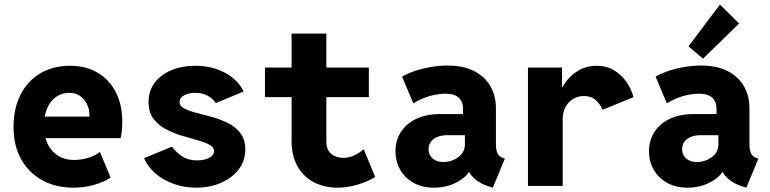

<svg xmlns="http://www.w3.org/2000/svg" viewBox="-20 -825 3415 852"><path d="M307.1 7.8Q226.6 7.8 166.5 -25.6Q106.4 -59.1 73.2 -119.6Q40 -180.2 40 -261.2Q40 -343.3 71 -404.5Q102.1 -465.8 158.7 -499.5Q215.3 -533.2 291 -533.2Q361.3 -533.2 413.3 -502.4Q465.3 -471.7 493.9 -416.3Q522.5 -360.8 522.5 -286.6Q522.5 -267.1 520.8 -246.3Q519 -225.6 515.1 -211.9H162.6V-307.6H377.4Q377.4 -339.4 366 -363Q354.5 -386.7 334.2 -399.9Q314 -413.1 287.1 -413.1Q253.4 -413.1 228 -394.5Q202.6 -376 188.7 -343.3Q174.8 -310.5 174.8 -266.1Q174.8 -220.2 191.4 -186.3Q208 -152.3 237.8 -133.8Q267.6 -115.2 307.6 -115.2Q341.8 -115.2 373.3 -125.2Q404.8 -135.3 423.3 -150.9L470.7 -37.1Q441.9 -17.1 397 -4.6Q352.1 7.8 307.1 7.8Z M850.6 7.8Q798.8 7.8 752.7 -8.3Q706.5 -24.4 671.6 -53.7Q636.7 -83 619.1 -123L743.2 -174.3Q757.3 -153.3 785.2 -133.3Q813 -113.3 856 -113.3Q875.5 -113.3 892.3 -118.2Q909.2 -123 919.4 -132.3Q929.7 -141.6 929.7 -154.8Q929.7 -172.4 908.7 -183.3Q887.7 -194.3 854.7 -203.4Q821.8 -212.4 784.4 -223.6Q747.1 -234.9 714.1 -252.7Q681.2 -270.5 660.2 -299.3Q639.2 -328.1 639.2 -372.6Q639.2 -421.9 666.3 -457.8Q693.4 -493.7 740.5 -513.4Q787.6 -533.2 848.1 -533.2Q918.9 -533.2 977.3 -502.7Q1035.6 -472.2 1061 -418.9L938 -367.7Q924.8 -386.7 902.1 -399.9Q879.4 -413.1 846.2 -413.1Q817.9 -413.1 797.4 -402.3Q776.9 -391.6 776.9 -372.1Q776.9 -354 797.9 -343.3Q818.8 -332.5 852.1 -324.2Q885.3 -315.9 922.6 -305.4Q960 -294.9 993.2 -278.1Q1026.4 -261.2 1047.4 -233.4Q1068.4 -205.6 1068.4 -161.6Q1068.4 -110.8 1038.6 -72.5Q1008.8 -34.2 959.5 -13.2Q910.2 7.8 850.6 7.8Z M1478.5 7.8Q1418.9 7.8 1372.8 -16.4Q1326.7 -40.5 1300.3 -86.9Q1273.9 -133.3 1273.9 -199.7V-675.8H1428.2V-197.3Q1428.2 -160.6 1449.7 -142.6Q1471.2 -124.5 1503.9 -124.5Q1528.3 -124.5 1552.2 -135.5Q1576.2 -146.5 1593.8 -163.1L1645 -39.6Q1611.8 -19 1566.7 -5.6Q1521.5 7.8 1478.5 7.8ZM1155.8 -394V-525.4H1616.7V-394Z M1905.3 7.8Q1853.5 7.8 1814.9 -13.9Q1776.4 -35.6 1755.6 -72.3Q1734.9 -108.9 1734.9 -154.3Q1734.9 -201.2 1758.5 -238.5Q1782.2 -275.9 1826.7 -297.4Q1871.1 -318.8 1933.6 -318.8H2059.6V-225.1H1963.9Q1941.4 -225.1 1922.9 -218.3Q1904.3 -211.4 1893.1 -197.5Q1881.8 -183.6 1881.8 -163.1Q1881.8 -146.5 1889.9 -133.5Q1897.9 -120.6 1912.8 -113.3Q1927.7 -106 1948.2 -106Q1971.2 -106 1992.9 -115.5Q2014.6 -125 2028.8 -142.3Q2043 -159.7 2043 -184.1V-248.5L2034.7 -270V-342.3Q2034.7 -357.4 2030.3 -369.4Q2025.9 -381.3 2016.8 -390.4Q2007.8 -399.4 1992.9 -404.3Q1978 -409.2 1957 -409.2Q1932.6 -409.2 1906.5 -403.8Q1880.4 -398.4 1856.7 -388.4Q1833 -378.4 1814 -366.2L1764.2 -484.9Q1789.6 -500 1823.5 -511Q1857.4 -522 1894.5 -528.1Q1931.6 -534.2 1966.3 -534.2Q2035.2 -534.2 2083 -510Q2130.9 -485.8 2155.8 -442.9Q2180.7 -399.9 2180.7 -344.2V-184.6Q2180.7 -159.2 2187.5 -144.8Q2194.3 -130.4 2209 -125L2220.2 -121.1L2167 7.8L2147.9 2Q2108.4 -10.7 2083.3 -34.4Q2058.1 -58.1 2052.2 -85.9L2089.4 -61H2021.5L2066.4 -72.3Q2052.2 -40.5 2007.3 -16.4Q1962.4 7.8 1905.3 7.8Z M2322.8 0V-525.4H2474.1V-438.5H2492.7L2452.6 -383.3Q2465.3 -427.2 2490.2 -460.9Q2515.1 -494.6 2550 -513.9Q2585 -533.2 2628.4 -533.2Q2670.4 -533.2 2703.4 -513.9Q2736.3 -494.6 2758.8 -463.1Q2781.2 -431.6 2791 -394L2654.3 -337.9Q2643.1 -363.8 2623 -381.3Q2603 -398.9 2570.3 -398.9Q2545.4 -398.9 2524.2 -386.5Q2502.9 -374 2490 -351.3Q2477.1 -328.6 2477.1 -297.9V0Z M3030.3 7.8Q2978.5 7.8 2939.9 -13.9Q2901.4 -35.6 2880.6 -72.3Q2859.9 -108.9 2859.9 -154.3Q2859.9 -201.2 2883.5 -238.5Q2907.2 -275.9 2951.7 -297.4Q2996.1 -318.8 3058.6 -318.8H3184.6V-225.1H3088.9Q3066.4 -225.1 3047.9 -218.3Q3029.3 -211.4 3018.1 -197.5Q3006.8 -183.6 3006.8 -163.1Q3006.8 -146.5 3014.9 -133.5Q3022.9 -120.6 3037.8 -113.3Q3052.7 -106 3073.2 -106Q3096.2 -106 3117.9 -115.5Q3139.6 -125 3153.8 -142.3Q3168 -159.7 3168 -184.1V-248.5L3159.7 -270V-342.3Q3159.7 -357.4 3155.3 -369.4Q3150.9 -381.3 3141.8 -390.4Q3132.8 -399.4 3117.9 -404.3Q3103 -409.2 3082 -409.2Q3057.6 -409.2 3031.5 -403.8Q3005.4 -398.4 2981.7 -388.4Q2958 -378.4 2939 -366.2L2889.2 -484.9Q2914.6 -500 2948.5 -511Q2982.4 -522 3019.5 -528.1Q3056.6 -534.2 3091.3 -534.2Q3160.2 -534.2 3208 -510Q3255.9 -485.8 3280.8 -442.9Q3305.7 -399.9 3305.7 -344.2V-184.6Q3305.7 -159.2 3312.5 -144.8Q3319.3 -130.4 3334 -125L3345.2 -121.1L3292 7.8L3272.9 2Q3233.4 -10.7 3208.3 -34.4Q3183.1 -58.1 3177.2 -85.9L3214.4 -61H3146.5L3191.4 -72.3Q3177.2 -40.5 3132.3 -16.4Q3087.4 7.8 3030.3 7.8ZM3099.6 -564.5 3035.2 -619.6 3174.8 -804.7 3259.8 -720.7Z"/></svg>

Font: Reddit Mono ExtraBold
Style: Regular
Weight: 800
Monospace: yes
Designer: Stephen Hutchings
Foundry: Reddit
Version: Version 1.014